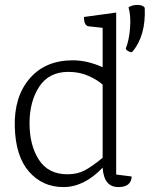

<svg xmlns="http://www.w3.org/2000/svg" viewBox="-20 -745 618 780"><path d="M568 -713Q573 -599 517 -534Q512 -531 501.5 -537Q491 -543 491 -548Q505 -583 508.5 -633.5Q512 -684 502 -715Q516 -725 538.5 -725Q561 -725 568 -713ZM461 15Q402 15 397 -64Q322 15 237.5 15Q153 15 98 -47.5Q43 -110 40 -231Q37 -352 100.5 -426Q164 -500 276 -500Q334 -500 397 -472V-632L341 -638Q321 -640 321 -676L452 -694V-36L515 -28Q513 15 461 15ZM258 -453Q179 -453 139.5 -393Q100 -333 100 -244Q100 -155 138 -96Q176 -37 254 -37Q294 -37 323.5 -52.5Q353 -68 397 -104V-401Q378 -419 341 -436Q304 -453 258 -453Z"/></svg>

Font: Karma Light
Style: Regular
Weight: 300
Designer: Joana Correia
Foundry: Indian Type Foundry
Version: Version 1.202;PS 1.0;hotconv 1.0.78;makeotf.lib2.5.61930; tt